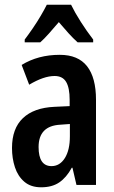

<svg xmlns="http://www.w3.org/2000/svg" viewBox="-20 -786 486 816"><path d="M234 -553Q312 -553 350 -504.5Q388 -456 388 -362V0H305L288 -73H285Q262 -31 231.5 -10.5Q201 10 155 10Q111 10 83.5 -13.5Q56 -37 43.5 -75Q31 -113 31 -157Q31 -240 77.5 -284Q124 -328 211 -332L276 -335V-362Q276 -413 261 -438Q246 -463 212 -463Q166 -463 104 -426L72 -510Q142 -553 234 -553ZM236 -256Q144 -251 144 -161Q144 -80 199 -80Q234 -80 255.5 -114Q277 -148 277 -207V-259ZM282 -766Q298 -733 323.5 -693Q349 -653 376 -618V-606H310Q291 -623 271.5 -644.5Q252 -666 230 -692Q208 -666 187.5 -643Q167 -620 151 -606H85V-618Q101 -639 119.5 -666Q138 -693 153.5 -719.5Q169 -746 179 -766Z"/></svg>

Font: Noto Sans Thai ExtCond SemBd
Style: Regular
Weight: 600
Width: 2
Designer: Monotype Design Team
Foundry: Monotype Imaging Inc.
Version: Version 2.002; ttfautohint (v1.8.4.7-5d5b)